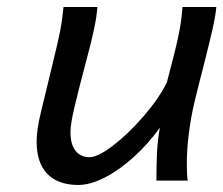

<svg xmlns="http://www.w3.org/2000/svg" viewBox="-20 -508 628 540"><path d="M429.7 -148.9Q397 -103.5 356.4 -66.7Q315.9 -29.8 274.9 -8.8Q233.9 12.2 200.2 12.2Q143.6 12.2 113.3 -18.8Q83 -49.8 83 -109.9Q83 -143.1 95.2 -192.9L129.4 -334.5Q142.6 -388.2 148.7 -418.5Q154.8 -448.7 158.7 -488.3H253.9Q252 -461.9 245.1 -428.7Q238.3 -395.5 224.1 -342.8Q199.7 -251 189 -204.8Q178.2 -158.7 178.2 -136.7Q178.2 -101.6 192.6 -83.7Q207 -65.9 231.9 -65.9Q255.4 -65.9 298.6 -99.1Q341.8 -132.3 384.5 -181.9Q427.2 -231.4 449.2 -275.9Q472.2 -361.8 481.4 -405.3Q490.7 -448.7 493.2 -488.3H588.4Q586.4 -464.4 577.9 -426.5Q569.3 -388.7 552.7 -323.2Q537.1 -263.2 527.3 -222.2Q517.1 -179.7 511.2 -133.3Q505.4 -86.9 505.4 -48.8Q505.4 -17.6 507.8 0H419.9Q419.9 -45.4 421.6 -79.3Q423.3 -113.3 429.7 -148.9Z"/></svg>

Font: Lesson One
Style: Italic
Weight: 400
Italic angle: -14°
Designer: But Ko, Victor Gaultney, Annie Olsen, Julie Remington, Don Collingsworth, Eric Hays, Becca Hirsbrunner
Version: Version 1.100